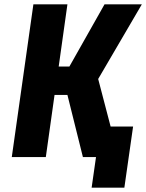

<svg xmlns="http://www.w3.org/2000/svg" viewBox="-20 -720 670 880"><path d="M34 0 133 -700H289L249 -415H298L459 -700H630L430 -358L487 -140H590L550 140H400L420 0H360L289 -285H230L190 0Z"/></svg>

Font: Finlandica
Style: Bold Italic
Weight: 700
Italic angle: -8°
Designer: Niklas Ekholm, Juho Hiilivirta, Jaakko Suomalainen
Foundry: Helsinki Type Studio
Version: Version 1.064; ttfautohint (v1.8.4.7-5d5b)